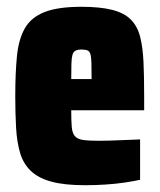

<svg xmlns="http://www.w3.org/2000/svg" viewBox="-20 -538 471 566"><path d="M231 8Q170 8 131.5 -2.5Q93 -13 71 -34Q49 -55 39.5 -86.5Q30 -118 27.5 -160Q25 -202 25 -254Q25 -323 30 -373Q35 -423 53.5 -455Q72 -487 111.5 -502.5Q151 -518 220 -518Q275 -518 310.5 -509Q346 -500 365.5 -480.5Q385 -461 393 -430Q401 -399 403 -355.5Q405 -312 405 -254V-213H190Q190 -182 191.5 -164Q193 -146 200.5 -137Q208 -128 224.5 -125.5Q241 -123 271 -123Q285 -123 302.5 -123.5Q320 -124 343 -125Q366 -126 393 -127V-8Q375 -4 348.5 0Q322 4 291.5 6Q261 8 231 8ZM250 -296V-305Q250 -335 249.5 -352.5Q249 -370 246.5 -378.5Q244 -387 237.5 -389.5Q231 -392 220 -392Q209 -392 202.5 -388.5Q196 -385 193.5 -376Q191 -367 190.5 -349.5Q190 -332 190 -305H257Z"/></svg>

Font: Saira Condensed Black
Style: Regular
Weight: 900
Width: 3
Designer: Hector Gatti with collaboration of the Omnibus-Type team
Foundry: Omnibus-Type
Version: Version 1.101